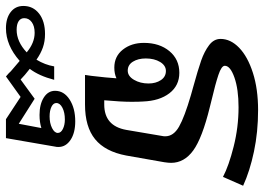

<svg xmlns="http://www.w3.org/2000/svg" viewBox="-184 -468 866 629"><g transform="rotate(90 248.5 -154.0)"><path d="M150 -458Q150 -447 180 -437Q210 -427 261 -415L285 -409Q387 -384 427.5 -354.5Q468 -325 468 -282Q468 -274 466 -260L444 -135Q431 -66 390.5 -33Q350 0 277 0H180L183 -21Q189 -71 191 -103Q176 -96 156 -96Q119 -96 97 -124Q75 -152 75 -193Q75 -244 102 -276.5Q129 -309 173 -309Q215 -309 240 -276.5Q265 -244 267 -190Q268 -178 268 -152Q268 -118 263 -63H277Q347 -63 360 -135L380 -253Q381 -256 381 -263Q381 -290 349.5 -308Q318 -326 246 -347L221 -354Q163 -370 133 -380.5Q103 -391 82.5 -406.5Q62 -422 62 -444Q62 -477 91 -505Q120 -533 173 -550Q226 -567 295 -567Q367 -567 431 -553.5Q495 -540 543 -518L514 -452Q478 -471 414.5 -487Q351 -503 286 -503Q227 -503 188.5 -489.5Q150 -476 150 -458ZM208 -208Q208 -232 197 -248.5Q186 -265 167 -265Q149 -265 137.5 -246Q126 -227 126 -199Q126 -174 136.5 -157Q147 -140 166 -140Q184 -140 196 -160.5Q208 -181 208 -208ZM416 87Q416 94 415 97L387 259H325L252 211L185 259Q173 249 168 243L134 214Q83 259 27 259Q-6 259 -26 243.5Q-46 228 -46 202Q-46 170 -21 150.5Q4 131 46 131Q70 131 90 138Q110 145 130 159Q147 131 152 101H196Q183 151 160 181Q182 198 195 211L258 165L340 217L354 143Q335 149 311 149Q276 149 254 135Q232 121 232 98Q232 69 260.5 50.5Q289 32 332 32Q370 32 393 47.5Q416 63 416 87ZM316 116Q338 116 354 108Q370 100 370 89Q370 79 357 72.5Q344 66 326 66Q303 66 287.5 74Q272 82 272 94Q272 104 284.5 110Q297 116 316 116ZM106 191Q75 165 42 165Q20 165 7 174.5Q-6 184 -6 199Q-6 211 4 217.5Q14 224 32 224Q71 224 106 191Z"/></g></svg>

Font: KoHo Medium
Style: Italic
Weight: 500
Italic angle: -10°
Designer: Cadson Demak & Katatrad Team
Foundry: Cadson Demak Co.,Ltd.
Version: Version 1.000